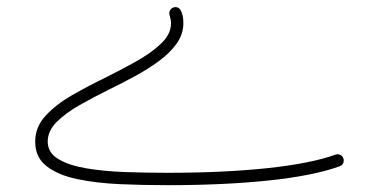

<svg xmlns="http://www.w3.org/2000/svg" viewBox="-20 -531 1078 546"><path d="M479 -510.7Q491.2 -510.7 496.3 -496.6Q501.5 -482.4 501.5 -465.3Q501.5 -434.1 482.4 -407.2Q463.4 -380.4 432.1 -357.4Q400.9 -334.5 364 -314.5Q327.1 -294.4 291 -276.9Q246.6 -254.9 206.5 -232.2Q166.5 -209.5 141.1 -184.1Q115.7 -158.7 115.7 -128.4Q115.7 -96.7 146 -78.6Q176.3 -60.5 226.1 -52.2Q275.9 -43.9 336.2 -41.7Q396.5 -39.6 456.5 -39.6Q614.7 -39.6 739.3 -52.7Q863.8 -65.9 934.1 -91.3Q937 -92.3 939.9 -92.3Q947.3 -92.3 952.4 -87.2Q957.5 -82 957.5 -74.7Q957.5 -62.5 945.8 -58.1Q871.6 -31.2 744.6 -17.8Q617.7 -4.4 456.5 -4.4Q387.7 -4.4 320.8 -7.3Q253.9 -10.3 199.5 -21.7Q145 -33.2 112.5 -58.3Q80.1 -83.5 80.1 -127.9Q80.1 -169.9 109.6 -201.9Q139.2 -233.9 184.1 -259.8Q229 -285.6 275.4 -308.1Q322.8 -331.5 366.5 -356Q410.2 -380.4 438.2 -407.2Q466.3 -434.1 466.3 -464.4Q466.3 -474.6 462.4 -487.3Q461.4 -491.2 461.4 -493.2Q461.4 -500.5 466.6 -505.6Q471.7 -510.7 479 -510.7Z"/></svg>

Font: Mikhak-DS2-FD ExtraLight
Style: Regular
Weight: 200
Designer: Amin Abedi
Version: Version 3.2